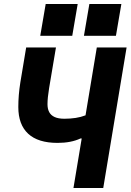

<svg xmlns="http://www.w3.org/2000/svg" viewBox="-20 -934 649 954"><path d="M386 -246H380Q333 -224 266 -224Q169 -224 120 -269.5Q71 -315 71 -402Q71 -461 81 -524L110 -698H258L224 -496Q216 -448 216 -416Q216 -393 224.5 -377Q233 -361 251.5 -352.5Q270 -344 300 -344Q329 -344 355.5 -348Q382 -352 405 -361L461 -698H609L493 0H345ZM366 -914 339 -756H180L207 -914ZM583 -914 556 -756H397L424 -914Z"/></svg>

Font: iA Writer Mono V
Style: Regular
Weight: 400
Italic angle: -9.5°
Designer: Mike Abbink, Paul van der Laan, Pieter van Rosmalen
Foundry: Bold Monday
Version: Version 2.000